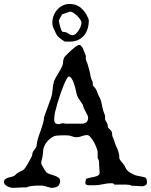

<svg xmlns="http://www.w3.org/2000/svg" viewBox="-36 -925 752 956"><path d="M-16.1 -18.6Q-16.1 -27.8 -10 -32.7Q-3.9 -37.6 4.4 -40.3Q12.7 -43 21.2 -44.7Q29.8 -46.4 35.2 -49.8Q36.6 -50.8 39.1 -53Q41.5 -55.2 44.4 -57.9Q47.4 -60.5 50.3 -62.7Q53.2 -64.9 54.7 -65.9L78.1 -77.6Q82.5 -79.6 89.1 -88.9Q95.7 -98.1 102.3 -109.6Q108.9 -121.1 114.7 -132.1Q120.6 -143.1 123 -148.4Q124 -149.4 124.5 -153.8Q125 -158.2 125 -160.6Q125.5 -162.6 127 -165.8Q128.4 -168.9 128.4 -169.9Q129.4 -170.9 131.8 -174.6Q134.3 -178.2 137.2 -182.1Q140.1 -186 142.3 -189.7Q144.5 -193.4 145 -194.3Q145.5 -194.8 146 -198Q146.5 -201.2 147 -204.8Q147.5 -208.5 147.9 -211.9Q148.4 -215.3 148.4 -216.3Q151.4 -231.9 157 -247.8Q162.6 -263.7 168.2 -279.3Q173.8 -294.9 178.2 -311Q182.6 -327.1 184.1 -343.8L217.8 -436.5Q224.6 -456.1 225.8 -477.8Q227.1 -499.5 232.9 -520.5Q241.2 -539.6 252.9 -557.9Q264.6 -576.2 274.4 -597.2Q277.8 -607.9 278.6 -619.9Q279.3 -631.8 286.1 -642.1Q288.6 -645.5 298.3 -655.3Q308.1 -665 319.3 -675.3Q330.6 -685.5 341.3 -693.4Q352.1 -701.2 356.9 -701.2Q366.2 -701.2 369.6 -694.3Q372.1 -692.4 374.8 -688Q377.4 -683.6 377.4 -682.6Q379.9 -673.8 384.3 -665Q388.7 -656.2 391.6 -646L391.1 -635.3Q391.1 -628.4 394.3 -620.8Q397.5 -613.3 399.4 -608.4Q404.8 -591.3 408.9 -575.2Q413.1 -559.1 415.5 -543Q417.5 -533.2 421.9 -525.1Q426.3 -517.1 426.3 -506.8L425.8 -499Q434.6 -491.2 439 -484.9Q443.4 -478.5 446 -471.9Q448.7 -465.3 451.4 -457.8Q454.1 -450.2 460 -439.5Q464.8 -429.7 467.3 -421.1Q469.7 -412.6 471.4 -403.8Q473.1 -395 475.1 -385.3Q477.1 -375.5 481.4 -364.3Q481.9 -361.8 484.6 -356Q487.3 -350.1 487.3 -348.1V-329.6Q487.3 -328.6 489.3 -325.2Q491.2 -321.8 493.7 -317.6Q496.1 -313.5 498 -309.6Q500 -305.7 500 -304.2Q500 -303.7 500.2 -301.5Q500.5 -299.3 500.7 -296.6Q501 -293.9 501.5 -291.5Q502 -289.1 502.4 -289.1L516.1 -275.4Q519.5 -272.5 520.5 -268.6Q521.5 -264.6 522 -260Q522.5 -255.4 522.9 -250.7Q523.4 -246.1 525.9 -241.7Q531.7 -228 536.1 -213.6Q540.5 -199.2 547.9 -185.1Q552.2 -174.8 555.2 -163.3Q558.1 -151.9 558.1 -141.1V-135.3Q564.5 -124 572.3 -115.2Q580.1 -106.4 585 -98.1Q589.4 -87.4 594.2 -81.1Q599.1 -74.7 603.8 -70.8Q608.4 -66.9 612.8 -64.7Q617.2 -62.5 621.6 -60.1Q632.3 -53.7 643.8 -50.8Q655.3 -47.9 672.9 -44.9L686.5 -41.5Q692.9 -37.6 694.3 -30Q695.8 -22.5 695.8 -17.1Q695.8 -6.8 687.7 -2.2Q679.7 2.4 671.4 2.4L629.9 0H619.6Q617.2 -2 613 -3.2Q608.9 -4.4 604.5 -4.9Q600.1 -5.4 596.4 -5.4Q592.8 -5.4 591.8 -5.9H533.7Q529.8 -11.2 526.6 -12Q523.4 -12.7 517.6 -12.7Q497.6 -12.7 475.8 -7.6Q454.1 -2.4 429.7 -2.4H418.9Q411.1 -2.4 404.1 -2.9Q397 -3.4 391.6 -6.8Q389.2 -8.3 389.2 -15.1L390.1 -22.9Q391.1 -25.4 391.1 -27.3Q391.1 -29.3 391.1 -30.3Q391.1 -33.7 394 -34.7Q402.8 -38.6 414.1 -40.5Q425.3 -42.5 435.5 -44.9Q445.8 -47.4 452.9 -51.8Q460 -56.2 460 -64.9V-65.9Q459.5 -77.1 458.3 -91.6Q457 -106 457 -120.1Q457 -125 453.9 -130.4Q450.7 -135.7 450.2 -140.1V-169.9Q449.2 -176.3 444.1 -190.2Q439 -204.1 431.4 -217.8Q423.8 -231.4 415 -241.9Q406.2 -252.4 397.5 -252.4Q384.8 -252.4 371.3 -247.1Q357.9 -241.7 344.2 -241.7Q332.5 -241.7 322 -246.3Q311.5 -251 297.4 -251H266.1Q255.9 -251 245.4 -249.8Q234.9 -248.5 226.1 -243.2Q210.9 -234.4 198.2 -219.5Q185.5 -204.6 179.7 -182.6L176.3 -148.4Q176.3 -147.5 175.3 -143.6Q174.3 -139.6 173.3 -135.3Q172.4 -130.9 171.4 -127.2Q170.4 -123.5 170.4 -122.6Q170.4 -121.6 169.9 -119.6Q169.4 -117.7 169.4 -115.7Q169.4 -106.9 172.4 -103Q175.3 -99.1 179.7 -91.3Q182.1 -86.9 186.3 -79.6Q190.4 -72.3 194.8 -66.9Q201.7 -61 213.1 -57.6Q224.6 -54.2 235.8 -50.3Q247.1 -46.4 255.1 -40.5Q263.2 -34.7 263.2 -24.4V-21Q260.7 -2 249 4.2Q237.3 10.3 218.8 10.3L176.3 -1H158.7Q149.9 -1 140.6 -0.5Q131.3 0 122.8 1Q114.3 2 107.7 3.7Q101.1 5.4 97.7 7.8Q85.4 7.8 73.5 8.3Q61.5 8.8 52 9.3Q42.5 9.8 36.4 10Q30.3 10.3 29.3 10.3Q22.9 10.3 15.1 8.3Q7.3 6.3 0.2 2.4Q-6.8 -1.5 -11.5 -6.6Q-16.1 -11.7 -16.1 -18.6ZM235.4 -349.6Q234.9 -344.2 234.4 -339.1Q233.9 -334 233.9 -329.6Q233.9 -315.9 240.2 -311.3Q246.6 -306.6 259.8 -306.6Q261.2 -306.6 262.2 -307.6Q262.7 -308.1 263.2 -309.1Q264.2 -309.1 269.8 -310.1Q275.4 -311 277.8 -311.5Q282.2 -311 286.4 -310.1Q290.5 -309.1 293 -309.1H369.6Q402.8 -309.1 402.8 -339.4Q402.8 -343.8 399.7 -350.6Q396.5 -357.4 392.1 -365.5Q387.7 -373.5 383.5 -382.3Q379.4 -391.1 377.4 -399.4Q377.4 -402.8 375 -405.3L352.1 -439.5Q352.1 -441.9 350.3 -444.3Q348.6 -446.8 347.7 -449.2L345.2 -459.5Q342.8 -469.7 339.4 -484.4Q335.9 -499 331.1 -512.2Q326.2 -525.4 320.1 -534.7Q314 -543.9 306.6 -543.9Q302.2 -543.9 295.4 -531.2Q288.6 -518.6 280.5 -499Q272.5 -479.5 264.4 -455.8Q256.3 -432.1 250 -410.6Q243.7 -389.2 239.5 -372.3Q235.4 -355.5 235.4 -349.6ZM224.6 -811.5Q224.6 -830.1 231 -846.9Q237.3 -863.8 248.8 -876.7Q260.3 -889.6 276.1 -897.5Q292 -905.3 310.5 -905.3Q343.8 -905.3 366.7 -886Q389.6 -866.7 401.9 -836.9Q403.3 -835.9 404.3 -831.1Q405.3 -826.2 406.2 -824.2Q406.2 -801.3 400.1 -781.7Q394 -762.2 382.1 -748Q370.1 -733.9 352.3 -725.8Q334.5 -717.8 310.5 -717.8H287.1Q274.9 -724.6 261.2 -735.6Q247.6 -746.6 242.2 -759.3Q236.8 -772.5 230.7 -784.4Q224.6 -796.4 224.6 -811.5ZM257.3 -819.8Q257.3 -818.8 259 -810.8Q260.7 -802.7 263.2 -793.2Q265.6 -783.7 269 -775.6Q272.5 -767.6 275.9 -766.6Q277.3 -766.6 284.2 -765.6Q291 -764.6 293 -764.2Q297.9 -762.2 301.5 -759.8Q305.2 -757.3 308.3 -755.1Q311.5 -752.9 315.7 -751.5Q319.8 -750 326.2 -750Q334 -750 341.8 -757.1Q349.6 -764.2 356 -774.2Q362.3 -784.2 366 -794.4Q369.6 -804.7 369.6 -811.5Q369.6 -819.3 363 -828.9Q356.4 -838.4 347.4 -846.9Q338.4 -855.5 329.1 -861.3Q319.8 -867.2 314 -867.2Q313 -867.2 306.9 -865.2Q300.8 -863.3 293.7 -860.8Q286.6 -858.4 280.8 -856.2Q274.9 -854 274.4 -854Q272.9 -852.1 270 -847.7Q267.1 -843.3 264.2 -838.1Q261.2 -833 259.3 -828.1Q257.3 -823.2 257.3 -819.8Z"/></svg>

Font: IM FELL English SC
Style: Regular
Weight: 400
Designer: Igino Marini
Foundry: Igino Marini
Version: 3.00